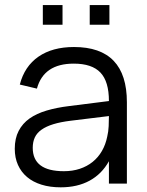

<svg xmlns="http://www.w3.org/2000/svg" viewBox="-20 -746 596 780"><path d="M344.5 -725.5H424.5V-645.5H344.5ZM154 -725.5H234V-645.5H154ZM280.5 -555Q495.5 -555 495.5 -330.5V0H422.5V-91Q393.5 -39 344 -12Q294.5 15 226.5 15Q183 15 148.5 4.2Q114 -6.5 90 -26.8Q66 -47 53 -76Q40 -105 40 -141.5Q40 -184 55.8 -214.2Q71.5 -244.5 100.2 -264.8Q129 -285 169.8 -297Q210.5 -309 260 -315L422.5 -335.5Q422.5 -415 388 -451.2Q353.5 -487.5 279.5 -487.5Q157.5 -487.5 130 -386L60.5 -402.5Q79.5 -476.5 136.2 -515.8Q193 -555 280.5 -555ZM267 -255.5Q226 -250.5 196.8 -241.5Q167.5 -232.5 148.8 -219.2Q130 -206 121.5 -187.8Q113 -169.5 113 -145.5Q113 -50.5 239.5 -50.5Q274.5 -50.5 304 -60.2Q333.5 -70 356.2 -88.2Q379 -106.5 394 -132.5Q409 -158.5 415.5 -190.5Q420.5 -211 421.5 -233.8Q422.5 -256.5 422.5 -274.5Z"/></svg>

Font: Vela Sans
Style: Regular
Weight: 400
Designer: Principal design: Mikhail Sharanda - project Manrope.
Design modification: Ravid Balaliev
Foundry: Mikhail Sharanda
Version: Version 1.001